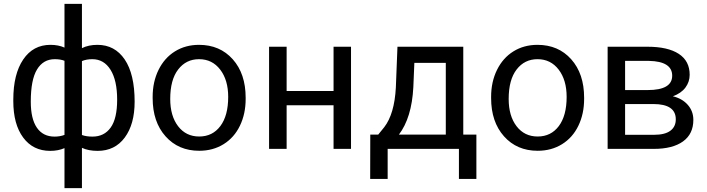

<svg xmlns="http://www.w3.org/2000/svg" viewBox="-20 -770 3657 993"><path d="M48.8 -254.4Q48.8 -386.7 100.1 -462.4Q151.4 -538.1 240.7 -538.1Q282.2 -538.1 313.5 -523.9V-750H403.8V-521Q438 -538.1 483.9 -538.1Q573.7 -538.1 625 -462.4Q676.3 -386.7 676.3 -244.1Q676.3 -127.4 625.2 -58.6Q574.2 10.3 484.9 10.3Q437.5 10.3 403.8 -5.4V203.1H313.5V-3.9Q281.2 10.3 239.7 10.3Q150.9 10.3 99.9 -58.6Q48.8 -127.4 48.8 -247.1ZM585.9 -254.4Q585.9 -354 551.8 -408.9Q517.6 -463.9 457.5 -463.9Q426.8 -463.9 403.8 -454.1V-71.8Q425.8 -63.5 458.5 -63.5Q519 -63.5 552.5 -110.4Q585.9 -157.2 585.9 -254.4ZM139.2 -244.1Q139.2 -155.3 170.9 -109.4Q202.6 -63.5 262.2 -63.5Q290.5 -63.5 313.5 -72.3V-455.6Q293 -463.9 263.2 -463.9Q203.6 -463.9 171.4 -410.6Q139.2 -357.4 139.2 -244.1Z M769.5 -269Q769.5 -346.7 800 -408.7Q830.6 -470.7 885 -504.4Q939.5 -538.1 1009.3 -538.1Q1117.2 -538.1 1183.8 -463.4Q1250.5 -388.7 1250.5 -264.6V-258.3Q1250.5 -181.2 1220.9 -119.9Q1191.4 -58.6 1136.5 -24.4Q1081.5 9.8 1010.3 9.8Q902.8 9.8 836.2 -64.9Q769.5 -139.6 769.5 -262.7ZM860.4 -258.3Q860.4 -170.4 901.1 -117.2Q941.9 -64 1010.3 -64Q1079.1 -64 1119.6 -117.9Q1160.2 -171.9 1160.2 -269Q1160.2 -356 1118.9 -409.9Q1077.6 -463.9 1009.3 -463.9Q942.4 -463.9 901.4 -410.6Q860.4 -357.4 860.4 -258.3Z M1795.4 0H1705.1V-225.6H1462.4V0H1371.6V-528.3H1462.4V-299.3H1705.1V-528.3H1795.4Z M1936 -73.7 1967.3 -112.3Q2020 -180.7 2027.3 -317.4L2035.6 -528.3H2376V-73.7H2443.8V155.3H2353.5V0H1984.9V155.3H1894.5L1895 -73.7ZM2043 -73.7H2285.6V-444.8H2123L2117.7 -318.8Q2109.4 -161.1 2043 -73.7Z M2520 -269Q2520 -346.7 2550.5 -408.7Q2581.1 -470.7 2635.5 -504.4Q2689.9 -538.1 2759.8 -538.1Q2867.7 -538.1 2934.3 -463.4Q3001 -388.7 3001 -264.6V-258.3Q3001 -181.2 2971.4 -119.9Q2941.9 -58.6 2887 -24.4Q2832 9.8 2760.7 9.8Q2653.3 9.8 2586.7 -64.9Q2520 -139.6 2520 -262.7ZM2610.8 -258.3Q2610.8 -170.4 2651.6 -117.2Q2692.4 -64 2760.7 -64Q2829.6 -64 2870.1 -117.9Q2910.6 -171.9 2910.6 -269Q2910.6 -356 2869.4 -409.9Q2828.1 -463.9 2759.8 -463.9Q2692.9 -463.9 2651.9 -410.6Q2610.8 -357.4 2610.8 -258.3Z M3122.6 0V-528.3H3328.6Q3434.1 -528.3 3490.5 -491.5Q3546.9 -454.6 3546.9 -383.3Q3546.9 -346.7 3524.9 -317.1Q3502.9 -287.6 3460 -272Q3507.8 -260.7 3536.9 -228Q3565.9 -195.3 3565.9 -149.9Q3565.9 -77.1 3512.5 -38.6Q3459 0 3361.3 0ZM3212.9 -231.9V-72.8H3362.3Q3418.9 -72.8 3447 -93.8Q3475.1 -114.7 3475.1 -152.8Q3475.1 -231.9 3358.9 -231.9ZM3212.9 -304.2H3329.6Q3456.5 -304.2 3456.5 -378.4Q3456.5 -452.6 3336.4 -455.1H3212.9Z"/></svg>

Font: RobotoInd
Style: Regular
Weight: 400
Designer: Google
Version: Version 2.001101; 2014